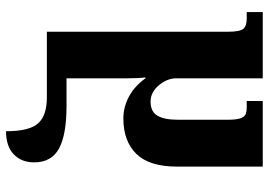

<svg xmlns="http://www.w3.org/2000/svg" viewBox="-147 -607 889 635"><g transform="rotate(90 297.5 -289.5)"><path d="M302 0H85V-598Q85 -638 75.5 -649.5Q66 -661 41 -661H20V-714H239V-428Q239 -398 262 -370.5Q285 -343 316 -343Q349 -343 362.5 -365.5Q376 -388 376 -433V-598Q376 -626 371.5 -639.5Q367 -653 358.5 -657Q350 -661 334 -661H314V-714H531V-430Q531 -339 489 -296Q447 -253 372 -253Q334 -253 299.5 -271.5Q265 -290 239 -326H236Q239 -302 239 -265V-65H331Q426 -65 471.5 -40Q517 -15 517 42Q517 84 490.5 109.5Q464 135 414 135Q414 58 388 29Q362 0 302 0Z"/></g></svg>

Font: Noto Serif Georgian Bold Cond
Style: Regular
Weight: 700
Width: 3
Designer: Monotype Design team
Foundry: Monotype Imaging Inc.
Version: Version 1.000